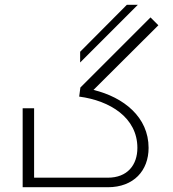

<svg xmlns="http://www.w3.org/2000/svg" viewBox="-20 -785 724 805"><path d="M512 -765 316 -568V-523L558 -765ZM372 -408 644 -679 611 -712 317 -418 312 -380C441 -363 556 -292 556 -165C556 -93 514 -40 432 -40H123V-331H75V0H432C541 0 603 -70 603 -165C603 -294 499 -377 372 -408Z"/></svg>

Font: Sulaf Light
Style: Regular
Weight: 300
Designer: Bandar Raffah (Arabic) and Santiago Orozco (Latin)
Foundry: Caramella and Typemade
Version: Version 1.005;PS 001.005;hotconv 1.0.88;makeotf.lib2.5.64775